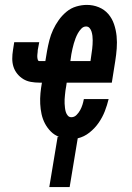

<svg xmlns="http://www.w3.org/2000/svg" viewBox="-20 -558 540 783"><path d="M181 205 215 0H221Q202 -7 187.5 -21.5Q173 -36 163.5 -54Q154 -72 149.5 -92.5Q145 -113 144 -134.5Q143 -156 145 -177.5Q147 -199 151 -221H140Q123 -221 106 -224Q89 -227 75 -235.5Q61 -244 50.5 -257Q40 -270 35 -285.5Q30 -301 30 -318.5Q30 -336 33 -354L38 -386H140L134 -354Q134 -350 133.5 -345.5Q133 -341 132.5 -337Q132 -333 132 -329Q132 -325 132.5 -321Q133 -317 134.5 -313Q136 -309 140 -309H165L172 -351Q176 -373 181.5 -394.5Q187 -416 196.5 -436.5Q206 -457 219.5 -476Q233 -495 251 -510Q269 -525 291 -531.5Q313 -538 334 -538Q360 -538 383 -528.5Q406 -519 421.5 -501Q437 -483 445 -459.5Q453 -436 455.5 -411Q458 -386 456 -360Q454 -334 450 -309L436 -221H252L250 -207Q248 -198 247 -189Q246 -180 245 -171Q244 -162 243.5 -153Q243 -144 243.5 -135.5Q244 -127 245 -118Q246 -109 248.5 -101Q251 -93 256.5 -86.5Q262 -80 271 -80Q283 -80 292 -89Q301 -98 307 -109Q313 -120 316.5 -131.5Q320 -143 322 -154H423Q417 -129 407.5 -104.5Q398 -80 382.5 -57.5Q367 -35 345 -17.5Q323 0 297 6L264 205ZM349 -309 351 -323Q352 -332 353.5 -341Q355 -350 356 -359Q357 -368 357.5 -376.5Q358 -385 358 -394Q358 -403 357 -411.5Q356 -420 353.5 -428.5Q351 -437 345.5 -443.5Q340 -450 331 -450Q320 -450 311.5 -441Q303 -432 297.5 -422Q292 -412 288 -401.5Q284 -391 281 -380.5Q278 -370 275.5 -359Q273 -348 271 -337L267 -309Z"/></svg>

Font: Iosevka Slab Semibold Oblique
Style: Regular
Weight: 600
Italic angle: -9°
Monospace: yes
Designer: Belleve Invis
Foundry: Belleve Invis
Version: Version 11.1.1; ttfautohint (v1.8.3)